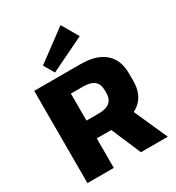

<svg xmlns="http://www.w3.org/2000/svg" viewBox="-227 -1125 1157 1262"><g transform="rotate(-30 351.5 -494.0)"><path d="M62 -700H413Q533 -700 596 -645.5Q659 -591 659 -487V-431Q659 -329 596 -276.5Q533 -224 413 -224H254V-359H354Q411 -359 438.5 -382Q466 -405 466 -452V-469Q466 -518 438.5 -541Q411 -564 354 -564H217L262 -609V0H62ZM356 -262H555L672 0H468ZM501 -862 241 -736 195 -815 428 -988Z"/></g></svg>

Font: Pathway Extreme 28pt ExtraBold
Style: Regular
Weight: 800
Designer: Eduardo Rodriguez Tunni
Foundry: Eduardo Rodriguez Tunni
Version: Version 1.001;gftools[0.9.26]